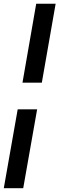

<svg xmlns="http://www.w3.org/2000/svg" viewBox="-45 -802 315 1018"><path d="M78.1 195.8H-24.9L48.8 -222.2H151.9ZM176.8 -363.8H74.2L147 -782.2H250Z"/></svg>

Font: Creato Display
Style: Bold Italic
Weight: 700
Italic angle: -10°
Version: Version 1.000